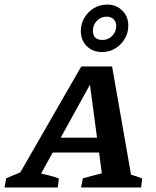

<svg xmlns="http://www.w3.org/2000/svg" viewBox="-69 -821 684 841"><path d="M505 -56Q532 -48 554 -39L549 0H286L294 -40L377 -62L365 -153H162L111 -61Q131 -56 148.5 -52Q166 -48 189 -39L184 0H-49L-42 -40L20 -66L287 -530H422ZM197 -218H356L325 -450ZM378 -593Q337 -593 311 -619Q285 -645 285 -685Q285 -717 300.5 -743Q316 -769 342 -785Q368 -801 400 -801Q440 -801 466.5 -775Q493 -749 493 -709Q493 -677 477.5 -651Q462 -625 436 -609Q410 -593 378 -593ZM380 -646Q405 -646 422.5 -664Q440 -682 440 -707Q440 -726 428.5 -737Q417 -748 398 -748Q373 -748 355.5 -730Q338 -712 338 -687Q338 -646 380 -646Z"/></svg>

Font: Piazzolla SC SemiBold
Style: Italic
Weight: 600
Italic angle: -11.3°
Designer: Juan Pablo del Peral
Foundry: Huerta Tipografica
Version: Version 1.330